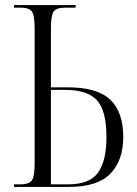

<svg xmlns="http://www.w3.org/2000/svg" viewBox="-20 -734 539 754"><path d="M35 0V-10H59Q94 -10 105 -25.5Q116 -41 116 -92V-623Q116 -674 105 -689Q94 -704 60 -704H35V-714H277V-704H237Q202 -704 191 -689Q180 -674 180 -624V-391H247Q362 -391 413 -342.5Q464 -294 464 -196Q464 -104 413.5 -52Q363 0 251 0ZM247 -10Q332 -10 365 -56Q398 -102 398 -195Q398 -300 360.5 -340.5Q323 -381 236 -381H180V-10Z"/></svg>

Font: Noto Serif Display Condensed Light
Style: Regular
Weight: 300
Width: 3
Designer: Monotype Design Team
Foundry: Monotype Imaging Inc.
Version: Version 2.009